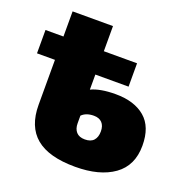

<svg xmlns="http://www.w3.org/2000/svg" viewBox="-135 -864 968 1005"><g transform="rotate(20 349.5 -362.0)"><path d="M624.5 -361.5C584.8 -395.2 530.3 -412 461 -412C403.7 -412 358.3 -404 325 -388V-472H510V-602H325V-742H100V-602H0V-472H100V-222C100 -141.3 123.8 -81.2 171.5 -41.5C219.2 -1.8 292 18 390 18C480.7 18 552.3 -0.8 605 -38.5C657.7 -76.2 684 -132 684 -206C684 -276 664.2 -327.8 624.5 -361.5ZM438 -152C427.3 -140 411 -134 389 -134C367.7 -134 351.7 -140 341 -152C330.3 -164 325 -180.3 325 -201V-243C341 -259 363.3 -267 392 -267C412 -267 427.3 -261.3 438 -250C448.7 -238.7 454 -222.7 454 -202C454 -180.7 448.7 -164 438 -152Z"/></g></svg>

Font: Montserrat Custom Black
Style: Regular
Weight: 900
Designer: Julieta Ulanovsky
Foundry: Julieta Ulanovsky
Version: Version 7.200